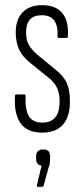

<svg xmlns="http://www.w3.org/2000/svg" viewBox="-20 -508 323 744"><path d="M143 6Q86 6 60 -30Q34 -66 38 -136Q38 -142 43 -142H75Q79 -142 79 -137Q77 -82 92 -57.5Q107 -33 144 -33Q211 -33 211 -114Q211 -146 201 -167.5Q191 -189 167 -208L100 -262Q68 -287 54.5 -315Q41 -343 41 -383Q41 -433 68 -460.5Q95 -488 143 -488Q196 -488 221.5 -457Q247 -426 243 -367Q243 -361 238 -361H207Q206 -361 204 -362Q202 -363 203 -368Q205 -408 190 -428.5Q175 -449 142 -449Q81 -449 81 -383Q81 -353 91.5 -334.5Q102 -316 126 -295L193 -240Q226 -214 238.5 -187Q251 -160 251 -115Q251 -55 223.5 -24.5Q196 6 143 6ZM126 216Q122 216 123 210L141 134Q132 133 126 126.5Q120 120 120 108V97Q120 84 127.5 77.5Q135 71 147 71Q161 71 167.5 77.5Q174 84 174 98V109Q174 118 173 125.5Q172 133 168 142L149 212Q147 216 144 216Z"/></svg>

Font: Sofia Sans Extra Condensed Light
Style: Regular
Weight: 300
Designer: Botio Nikoltchev, Ani Petrova
Foundry: lettersoup
Version: Version 4.101